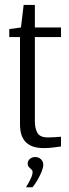

<svg xmlns="http://www.w3.org/2000/svg" viewBox="-20 -608 282 790"><path d="M159.6 1.4Q137.7 1.4 119.7 -3.8Q101.8 -9.1 88.9 -20.6Q76 -32.1 69.1 -50.8Q62.3 -69.4 62.3 -97.2V-455.6H18.2V-488.4L66.3 -495L77.3 -587.8H123.5V-495H231V-455.6H123.5V-107.8Q123.5 -80 134 -61.2Q144.4 -42.5 177.6 -42.5Q191.8 -42.5 207.9 -43.6Q223.9 -44.7 231 -45.5V-5.4Q223.2 -4.7 203 -1.6Q182.9 1.4 159.6 1.4ZM86.9 162.6Q98.2 144.3 106.1 127.8Q114.1 111.3 114.1 100Q114.1 93.4 109.1 89.2Q104.2 85 99 79.5Q93.9 74.1 93.9 64.1Q93.9 53.9 102.8 46Q111.8 38.1 124.8 38.1Q139.6 38.1 148.9 47.6Q158.1 57 158.1 69.6Q158.1 81.1 151.4 97.9Q144.6 114.7 134.8 131.7Q125 148.7 114 162.6Z"/></svg>

Font: Alumni Sans SC Thin
Style: Regular
Weight: 100
Designer: Robert E. Leuschke
Foundry: Robert E. Leuschke
Version: Version 1.018